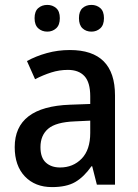

<svg xmlns="http://www.w3.org/2000/svg" viewBox="-20 -753 562 783"><path d="M265 -549Q449 -549 449 -364V0H375L356 -75H353Q322 -31 286.5 -10.5Q251 10 192 10Q123 10 81.5 -33.5Q40 -77 40 -153Q40 -318 266 -326L348 -329V-360Q348 -417 324.5 -442.5Q301 -468 257 -468Q222 -468 189 -457.5Q156 -447 123 -430L90 -504Q126 -524 171 -536.5Q216 -549 265 -549ZM285 -258Q208 -255 176.5 -228Q145 -201 145 -153Q145 -110 167 -90Q189 -70 225 -70Q278 -70 313 -106Q348 -142 348 -211V-261ZM121 -679Q121 -707 136 -720Q151 -733 173 -733Q194 -733 209 -720Q224 -707 224 -679Q224 -651 209 -637.5Q194 -624 173 -624Q151 -624 136 -637.5Q121 -651 121 -679ZM302 -679Q302 -707 316.5 -720Q331 -733 353 -733Q374 -733 389 -720Q404 -707 404 -679Q404 -651 389 -637.5Q374 -624 353 -624Q331 -624 316.5 -637.5Q302 -651 302 -679Z"/></svg>

Font: Noto Sans Gujarati UI SemiCondensed Medium
Style: Regular
Weight: 500
Width: 4
Designer: Jelle Bosma - Monotype Design Team, Universal Thirst
Foundry: Monotype Imaging Inc.
Version: Version 2.106; ttfautohint (v1.8.4.7-5d5b)